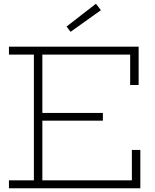

<svg xmlns="http://www.w3.org/2000/svg" viewBox="-20 -1000 823 1020"><path d="M526.5 -400V-359H185V-400ZM680.5 -203.5H725.5V0H27.5V-42H160V-710H27.5V-752H716.5V-548.5H671.5V-710H205V-42H680.5ZM489.5 -980 516 -946 355 -831 333.5 -859Z"/></svg>

Font: Hepta Slab ExtraLight Light
Style: Regular
Weight: 300
Version: Version 1.100